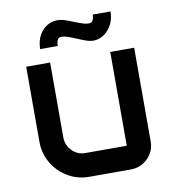

<svg xmlns="http://www.w3.org/2000/svg" viewBox="-78 -746 737 814"><g transform="rotate(-10 291.0 -338.5)"><path d="M129.9 -569.3Q130.4 -616.2 157 -646.7Q183.6 -677.2 224.6 -677.2Q235.8 -677.2 249.8 -673.3Q263.7 -669.4 288.6 -659.2Q315.4 -648.4 328.4 -644.5Q341.3 -640.6 352.5 -640.6Q374.5 -640.6 374.5 -674.8H451.2Q451.2 -629.4 423.8 -597.4Q396.5 -565.4 357.4 -565.4Q346.2 -565.4 332.3 -569.8Q318.4 -574.2 292.5 -585Q265.1 -596.7 252 -600.8Q238.8 -605 227.5 -605Q205.6 -605 205.6 -569.3ZM58.6 -505.9H161.6V-184.1Q161.6 -149.9 185.1 -126Q208.5 -102.1 241.2 -102.1H420.4V-505.9H523.4V-102.5Q523.4 -60.1 493.2 -30Q462.9 0 419.4 0H241.2Q190.9 0 149.4 -24.7Q107.9 -49.3 83.3 -90.8Q58.6 -132.3 58.6 -182.6Z"/></g></svg>

Font: Anta
Style: Regular
Weight: 400
Designer: Sergej Lebedev
Foundry: Sergej Lebedev
Version: Version 1.000; ttfautohint (v1.8.4.7-5d5b)